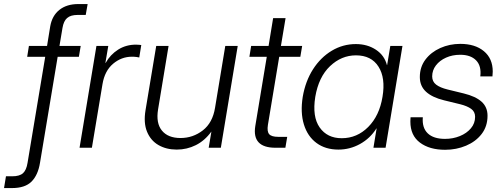

<svg xmlns="http://www.w3.org/2000/svg" viewBox="-99 -748 2543 972"><path d="M309.6 -515.6 300.3 -460.4H192.9L103.5 76.2Q93.3 138.7 60.5 171.4Q27.8 204.1 -38.6 204.1H-78.6L-68.8 144.5H-37.6Q0 144.5 17.3 128.9Q34.7 113.3 40.5 76.2L129.9 -460.4H38.6L47.4 -515.6H139.2L155.3 -614.7Q164.6 -668.5 201.7 -698Q238.8 -727.5 297.4 -727.5H344.7L335 -672.4H294.4Q258.8 -672.4 241 -657Q223.1 -641.6 217.3 -606.4L202.1 -515.6Z M303.7 0 389.2 -515.6H449.2L434.6 -429.7H436Q459 -471.2 498.8 -496.6Q538.6 -522 589.4 -522Q598.6 -522 605.2 -521.2Q611.8 -520.5 616.2 -520L606 -457Q602.1 -458 592.3 -459.5Q582.5 -460.9 568.8 -460.9Q516.1 -460.9 473.6 -425.3Q431.2 -389.6 419.9 -322.3L366.2 0Z M795.9 9.3Q742.7 9.3 703.1 -13.7Q663.6 -36.6 645.3 -81.3Q627 -126 637.7 -189.9L691.9 -515.6H754.4L701.2 -193.8Q689.9 -124.5 720.7 -86.9Q751.5 -49.3 814.9 -49.3Q877.9 -49.3 927.7 -87.9Q977.5 -126.5 989.7 -202.6L1041.5 -515.6H1104.5L1019 0H957.5L971.2 -82Q937.5 -35.6 892.3 -13.2Q847.2 9.3 795.9 9.3Z M1430.7 -515.6 1421.4 -460.4H1314.5L1257.3 -115.7Q1252 -82.5 1263.7 -68.8Q1275.4 -55.2 1310.1 -55.2H1355L1345.7 0H1295.9Q1175.8 0 1193.4 -109.9L1251.5 -460.4H1163.6L1172.4 -515.6H1260.7L1283.7 -656.2H1346.7L1323.2 -515.6Z M1614.3 9.3Q1548.3 9.3 1503.2 -24.2Q1458 -57.6 1439.5 -117.9Q1420.9 -178.2 1433.6 -257.8Q1447.3 -337.4 1485.8 -397.5Q1524.4 -457.5 1580.6 -491.2Q1636.7 -524.9 1702.6 -524.9Q1760.7 -524.9 1804 -496.3Q1847.2 -467.8 1859.9 -418.5H1860.8L1877 -515.6H1938.5L1853 0H1791.5L1807.6 -97.7H1806.6Q1774.9 -47.4 1723.6 -19Q1672.4 9.3 1614.3 9.3ZM1630.9 -48.3Q1708.5 -48.3 1765.1 -105.2Q1821.8 -162.1 1837.4 -257.8Q1853.5 -353.5 1817.1 -410.6Q1780.8 -467.8 1703.1 -467.8Q1629.4 -467.8 1571.8 -413.1Q1514.2 -358.4 1497.1 -257.8Q1481 -157.2 1519.3 -102.8Q1557.6 -48.3 1630.9 -48.3Z M2154.3 10.3Q2075.2 10.3 2026.9 -26.1Q1978.5 -62.5 1978.5 -132.3Q1978.5 -137.7 1978.8 -143.1Q1979 -148.4 1979.5 -154.3H2041.5Q2037.1 -101.1 2066.4 -73Q2095.7 -44.9 2153.8 -44.9Q2194.3 -44.9 2229 -59.1Q2263.7 -73.2 2284.9 -98.4Q2306.2 -123.5 2306.2 -156.7Q2306.2 -182.6 2286.1 -197Q2266.1 -211.4 2231 -220.2L2148.9 -240.2Q2088.9 -254.9 2057.6 -283.7Q2026.4 -312.5 2026.4 -357.9Q2026.4 -408.7 2054.7 -446.3Q2083 -483.9 2129.9 -504.9Q2176.8 -525.9 2231.4 -525.9Q2306.2 -525.9 2350.8 -488.8Q2395.5 -451.7 2395.5 -385.7Q2395.5 -375.5 2394 -361.3H2332.5Q2338.9 -414.1 2311.3 -442.4Q2283.7 -470.7 2231 -470.7Q2191.4 -470.7 2159.2 -456.3Q2127 -441.9 2107.9 -417Q2088.9 -392.1 2088.9 -361.3Q2088.9 -335 2108.9 -319.6Q2128.9 -304.2 2167 -294.9L2249 -274.9Q2308.6 -260.3 2338.9 -233.2Q2369.1 -206.1 2369.1 -162.1Q2369.1 -108.4 2339.4 -69.8Q2309.6 -31.2 2260.5 -10.5Q2211.4 10.3 2154.3 10.3Z"/></svg>

Font: Inter Display Light
Style: Italic
Weight: 300
Italic angle: -9.39999°
Designer: Rasmus Andersson
Foundry: rsms
Version: Version 4.000;git-a52131595